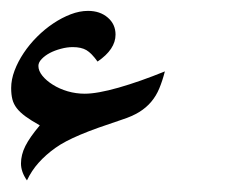

<svg xmlns="http://www.w3.org/2000/svg" viewBox="-20 -374 403 344"><path d="M154.8 -263.7Q144 -278.8 134.8 -284.2Q125.5 -289.6 110.4 -289.6Q100.1 -289.6 89.1 -286.6Q78.1 -283.7 69.3 -279.1Q60.5 -274.4 54.7 -268.3Q48.8 -262.2 48.8 -255.9Q48.8 -247.1 55.9 -238.3Q63 -229.5 74.7 -222.2Q86.4 -214.8 101.3 -210.4Q116.2 -206.1 131.8 -206.1Q154.3 -206.1 192.6 -217Q231 -228 275.4 -246.1Q271 -229 265.4 -215.6Q259.8 -202.1 251 -191.7Q242.2 -181.2 229.5 -173.3Q216.8 -165.5 198.7 -159.7Q175.3 -151.9 156.7 -145.3Q138.2 -138.7 123.8 -132.6Q109.4 -126.5 98.6 -120.8Q87.9 -115.2 79.1 -108.9Q62 -96.7 49.3 -82.5Q36.6 -68.4 28.3 -50.8Q17.6 -65.9 17.6 -81.1Q17.6 -96.7 25.4 -112.3Q33.2 -127.9 51.3 -149.4Q35.6 -158.2 25.6 -165.5Q15.6 -172.9 10 -180.2Q4.4 -187.5 2.2 -196Q0 -204.6 0 -216.3Q0 -231.4 6.1 -247.6Q12.2 -263.7 22.5 -279.1Q32.7 -294.4 46.4 -308.1Q60.1 -321.8 75.4 -332Q90.8 -342.3 106.7 -348.4Q122.6 -354.5 137.7 -354.5Q159.2 -354.5 173.1 -342.5Q187 -330.6 187 -312Q187 -285.6 154.8 -263.7Z"/></svg>

Font: HM XNiloofar
Style: Regular
Weight: 400
Designer: Hossein Movahhedian
Version: Version 2.8, 2015